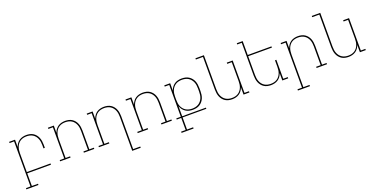

<svg xmlns="http://www.w3.org/2000/svg" viewBox="-25 -1655 5451 2791"><g transform="rotate(-20 2700.0 -260.0)"><path d="M222 215H36V196H106V-501H36V-520H127V-407Q136 -434 153 -458Q170 -482 194 -498Q218 -514 246.5 -521Q275 -528 303 -528Q331 -528 358 -522Q385 -516 408 -501.5Q431 -487 448.5 -465Q466 -443 476 -417.5Q486 -392 490 -364.5Q494 -337 494 -310V-260H473V-310Q473 -335 469.5 -360Q466 -385 457 -408Q448 -431 432.5 -451Q417 -471 395.5 -484.5Q374 -498 349.5 -503.5Q325 -509 300 -509Q275 -509 250.5 -503.5Q226 -498 204.5 -484.5Q183 -471 167.5 -451Q152 -431 143 -408Q134 -385 130.5 -360Q127 -335 127 -310V-19H494V0H127V196H222Z M797 0H636V-19H706V-501H636V-520H727V-407Q736 -434 753 -458Q770 -482 794 -498Q818 -514 846.5 -521Q875 -528 903 -528Q931 -528 958 -522Q985 -516 1008 -501.5Q1031 -487 1048.5 -465Q1066 -443 1076 -417.5Q1086 -392 1090 -364.5Q1094 -337 1094 -310V-19H1164V0H1003V-19H1073V-310Q1073 -335 1069.5 -360Q1066 -385 1057 -408Q1048 -431 1032.5 -451Q1017 -471 995.5 -484.5Q974 -498 949.5 -503.5Q925 -509 900 -509Q875 -509 850.5 -503.5Q826 -498 804.5 -484.5Q783 -471 767.5 -451Q752 -431 743 -408Q734 -385 730.5 -360Q727 -335 727 -310V-19H797Z M1673 215V-310Q1673 -335 1669.5 -360Q1666 -385 1657 -408Q1648 -431 1632.5 -451Q1617 -471 1595.5 -484.5Q1574 -498 1549.5 -503.5Q1525 -509 1500 -509Q1475 -509 1450.5 -503.5Q1426 -498 1404.5 -484.5Q1383 -471 1367.5 -451Q1352 -431 1343 -408Q1334 -385 1330.5 -360Q1327 -335 1327 -310V-19H1397V0H1236V-19H1306V-501H1236V-520H1327V-407Q1336 -434 1353 -458Q1370 -482 1394 -498Q1418 -514 1446.5 -521Q1475 -528 1503 -528Q1531 -528 1558 -522Q1585 -516 1608 -501.5Q1631 -487 1648.5 -465Q1666 -443 1676 -417.5Q1686 -392 1690 -364.5Q1694 -337 1694 -310V196H1804V215Z M1997 0H1836V-19H1906V-501H1836V-520H1927V-407Q1936 -434 1953 -458Q1970 -482 1994 -498Q2018 -514 2046.5 -521Q2075 -528 2103 -528Q2131 -528 2158 -522Q2185 -516 2208 -501.5Q2231 -487 2248.5 -465Q2266 -443 2276 -417.5Q2286 -392 2290 -364.5Q2294 -337 2294 -310V-19H2364V0H2203V-19H2273V-310Q2273 -335 2269.5 -360Q2266 -385 2257 -408Q2248 -431 2232.5 -451Q2217 -471 2195.5 -484.5Q2174 -498 2149.5 -503.5Q2125 -509 2100 -509Q2075 -509 2050.5 -503.5Q2026 -498 2004.5 -484.5Q1983 -471 1967.5 -451Q1952 -431 1943 -408Q1934 -385 1930.5 -360Q1927 -335 1927 -310V-19H1997Z M2622 215H2436V196H2506V9H2436V-9H2506V-501H2436V-520H2527V-406Q2536 -434 2553.5 -458Q2571 -482 2595.5 -498.5Q2620 -515 2649 -521.5Q2678 -528 2707 -528Q2735 -528 2762.5 -522Q2790 -516 2813.5 -501.5Q2837 -487 2855 -465.5Q2873 -444 2883.5 -418.5Q2894 -393 2898 -365.5Q2902 -338 2902 -310V-262Q2902 -234 2898 -206.5Q2894 -179 2883.5 -153.5Q2873 -128 2855 -106.5Q2837 -85 2813.5 -70.5Q2790 -56 2762.5 -50Q2735 -44 2707 -44Q2678 -44 2649 -50.5Q2620 -57 2595.5 -73.5Q2571 -90 2553.5 -114Q2536 -138 2527 -166V-9H2894V9H2527V196H2622ZM2704 -63Q2729 -63 2754 -68.5Q2779 -74 2800.5 -87Q2822 -100 2838.5 -120Q2855 -140 2864.5 -163Q2874 -186 2877.5 -211.5Q2881 -237 2881 -262V-310Q2881 -335 2877.5 -360.5Q2874 -386 2864.5 -409Q2855 -432 2838.5 -452Q2822 -472 2800.5 -485Q2779 -498 2754 -503.5Q2729 -509 2704 -509Q2679 -509 2654 -503.5Q2629 -498 2607.5 -485Q2586 -472 2569.5 -452Q2553 -432 2543.5 -409Q2534 -386 2530.5 -360.5Q2527 -335 2527 -310V-262Q2527 -237 2530.5 -211.5Q2534 -186 2543.5 -163Q2553 -140 2569.5 -120Q2586 -100 2607.5 -87Q2629 -74 2654 -68.5Q2679 -63 2704 -63Z M3297 8Q3269 8 3242 2Q3215 -4 3192 -18.5Q3169 -33 3151.5 -55Q3134 -77 3124 -102.5Q3114 -128 3110 -155.5Q3106 -183 3106 -210V-716H2996V-735H3127V-210Q3127 -185 3130.5 -160Q3134 -135 3143 -112Q3152 -89 3167.5 -69Q3183 -49 3204.5 -35.5Q3226 -22 3250.5 -16.5Q3275 -11 3300 -11Q3325 -11 3349.5 -16.5Q3374 -22 3395.5 -35.5Q3417 -49 3432.5 -69Q3448 -89 3457 -112Q3466 -135 3469.5 -160Q3473 -185 3473 -210V-501H3403V-520H3494V-19H3564V0H3473V-113Q3464 -86 3447 -62Q3430 -38 3406 -22Q3382 -6 3353.5 1Q3325 8 3297 8Z M3897 8Q3869 8 3842 2Q3815 -4 3792 -18.5Q3769 -33 3751.5 -55Q3734 -77 3724 -102.5Q3714 -128 3710 -155.5Q3706 -183 3706 -210V-716H3636V-735H3727V-520H4094V-501H3727V-210Q3727 -185 3730.5 -160Q3734 -135 3743 -112Q3752 -89 3767.5 -69Q3783 -49 3804.5 -35.5Q3826 -22 3850.5 -16.5Q3875 -11 3900 -11Q3925 -11 3949.5 -16.5Q3974 -22 3995.5 -35.5Q4017 -49 4032.5 -69Q4048 -89 4057 -112Q4066 -135 4069.5 -160Q4073 -185 4073 -210V-312H4094V-19H4164V0H4073V-113Q4064 -86 4047 -62Q4030 -38 4006 -22Q3982 -6 3953.5 1Q3925 8 3897 8Z M4422 215H4236V196H4306V-501H4236V-520H4327V-407Q4336 -434 4353 -458Q4370 -482 4394 -498Q4418 -514 4446.5 -521Q4475 -528 4503 -528Q4531 -528 4558 -522Q4585 -516 4608 -501.5Q4631 -487 4648.5 -465Q4666 -443 4676 -417.5Q4686 -392 4690 -364.5Q4694 -337 4694 -310V-19H4764V0H4603V-19H4673V-310Q4673 -335 4669.5 -360Q4666 -385 4657 -408Q4648 -431 4632.5 -451Q4617 -471 4595.5 -484.5Q4574 -498 4549.5 -503.5Q4525 -509 4500 -509Q4475 -509 4450.5 -503.5Q4426 -498 4404.5 -484.5Q4383 -471 4367.5 -451Q4352 -431 4343 -408Q4334 -385 4330.5 -360Q4327 -335 4327 -310V196H4422Z M5097 8Q5069 8 5042 2Q5015 -4 4992 -18.5Q4969 -33 4951.5 -55Q4934 -77 4924 -102.5Q4914 -128 4910 -155.5Q4906 -183 4906 -210V-716H4796V-735H4927V-210Q4927 -185 4930.5 -160Q4934 -135 4943 -112Q4952 -89 4967.5 -69Q4983 -49 5004.5 -35.5Q5026 -22 5050.5 -16.5Q5075 -11 5100 -11Q5125 -11 5149.5 -16.5Q5174 -22 5195.5 -35.5Q5217 -49 5232.5 -69Q5248 -89 5257 -112Q5266 -135 5269.5 -160Q5273 -185 5273 -210V-501H5203V-520H5294V-19H5364V0H5273V-113Q5264 -86 5247 -62Q5230 -38 5206 -22Q5182 -6 5153.5 1Q5125 8 5097 8Z"/></g></svg>

Font: Iosevka HT Thin Extended
Style: Regular
Weight: 100
Width: 7
Monospace: yes
Designer: Belleve Invis
Foundry: Belleve Invis
Version: Version 32.3.0; ttfautohint (v1.8.4)